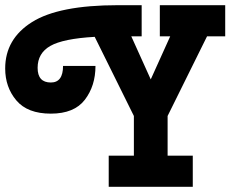

<svg xmlns="http://www.w3.org/2000/svg" viewBox="-65 -720 889 740"><path d="M-45 -456Q-45 -570 58.5 -635Q162 -700 389 -700H481V-580H441L516 -414L591 -580H551V-700H803V-580H733L581 -273V-120H678V0H354V-120H451V-273L300 -578Q178 -571 129 -543Q80 -515 80 -458.5Q80 -402 131 -402Q178 -402 178 -466H303Q303 -389 262 -335.5Q221 -282 131 -282Q41 -282 -2 -333Q-45 -384 -45 -456Z"/></svg>

Font: Cherry Swash
Style: Bold
Weight: 700
Designer: Kasatkina Nataliya
Foundry: Nataliya Kasatkina
Version: Version 1.001